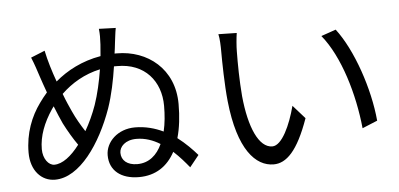

<svg xmlns="http://www.w3.org/2000/svg" viewBox="-53 -890 2105 1012"><g transform="rotate(-5 1000.0 -384.5)"><path d="M557 -122C557 -154 588 -188 647 -188C693 -188 735 -173 772 -150C746 -93 703 -55 641 -55C588 -55 557 -82 557 -122ZM590 -780 501 -783C504 -754 504 -734 502 -700C501 -682 499 -661 497 -639C398 -622 317 -579 255 -526C235 -581 217 -640 206 -693L132 -663C149 -622 157 -595 169 -559C177 -534 188 -504 199 -473C184 -456 170 -438 158 -421C110 -355 75 -268 75 -165C75 -69 131 -11 202 -11C333 -11 449 -180 513 -361C537 -431 552 -506 563 -579C568 -579 574 -579 579 -579C726 -580 808 -479 808 -349C808 -302 804 -256 794 -214C750 -235 700 -249 645 -249C553 -249 489 -185 489 -115C489 -34 549 14 644 14C733 14 796 -30 835 -103C868 -73 896 -40 917 -14L966 -75C940 -105 905 -141 863 -173C878 -225 885 -286 885 -352C885 -538 746 -646 584 -646C580 -646 576 -646 572 -646C575 -665 577 -683 579 -701C582 -721 585 -755 590 -780ZM146 -177C146 -247 173 -316 218 -383C221 -388 225 -393 228 -397C242 -362 256 -329 268 -303C290 -260 315 -218 339 -184C295 -126 248 -90 205 -90C175 -90 146 -126 146 -177ZM321 -363C310 -387 295 -420 281 -458C336 -511 405 -552 488 -570C478 -507 463 -440 444 -385C427 -337 406 -292 383 -252C361 -286 339 -323 321 -363Z M1223 -698 1126 -700C1132 -676 1133 -634 1133 -611C1133 -553 1135 -431 1144 -344C1171 -85 1262 9 1357 9C1424 9 1485 -49 1545 -219L1482 -290C1456 -190 1409 -86 1358 -86C1287 -86 1238 -197 1222 -364C1215 -447 1214 -538 1215 -601C1215 -627 1219 -674 1223 -698ZM1744 -670 1666 -643C1762 -526 1822 -321 1840 -140L1920 -173C1905 -342 1833 -554 1744 -670Z"/></g></svg>

Font: Source Han Sans HK
Style: Regular
Weight: 400
Designer: Ryoko NISHIZUKA 西塚涼子 (kana, bopomofo & ideographs); Paul D. Hunt (Latin, Greek & Cyrillic); Sandoll Communications 산돌커뮤니
Foundry: Adobe
Version: Version 2.000;hotconv 1.0.107;makeotfexe 2.5.65593